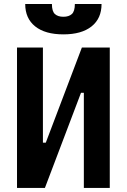

<svg xmlns="http://www.w3.org/2000/svg" viewBox="-20 -928 626 948"><path d="M64 0V-693.4H191.9V-223.6H206.1L384.3 -693.4H522V0H394V-469.7H379.9L201.7 0ZM293 -758.3Q203.1 -758.3 153.8 -797.6Q104.5 -836.9 104.5 -908.2H236.3Q236.3 -872.1 251.2 -858.6Q266.1 -845.2 293 -845.2Q319.8 -845.2 334.7 -858.6Q349.6 -872.1 349.6 -908.2H481.4Q481.4 -836.9 432.1 -797.6Q382.8 -758.3 293 -758.3Z"/></svg>

Font: Caskaydia Cove
Style: Bold
Weight: 700
Monospace: yes
Designer: Aaron Bell
Foundry: Saja Typeworks
Version: Version 4.300; ttfautohint (v1.8.3)